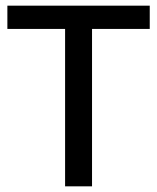

<svg xmlns="http://www.w3.org/2000/svg" viewBox="-20 -657 554 677"><path d="M6 -555V-637H508V-555H283L304.5 -576.5V0H209.5V-576.5L231 -555Z"/></svg>

Font: Karla Medium
Style: Regular
Weight: 500
Designer: Jonathan Pinhorn
Version: Version 2.001